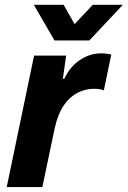

<svg xmlns="http://www.w3.org/2000/svg" viewBox="-20 -763 521 783"><path d="M7.4 0 119 -536.3H249.7L236.4 -441.9H242.3Q264.6 -490.4 305.5 -517.9Q346.4 -545.4 391.3 -545.4Q403.7 -545.4 414.6 -544.1Q425.4 -542.9 433.9 -540.6L403.4 -393.9Q397.1 -397.9 386.1 -399.4Q375 -400.9 362.7 -400.9Q328.6 -400.9 297 -385Q265.4 -369.1 241.2 -334.8Q217 -300.4 203.7 -243.1L152.7 0ZM202.1 -598.1 118 -743.4H239.4L284.1 -664.6L358.4 -743.4H481L344.3 -598.1Z"/></svg>

Font: Mona Sans
Style: Italic
Weight: 200
Italic angle: -11.6951°
Designer: Deni Anggara
Foundry: GitHub
Version: Version 2.000